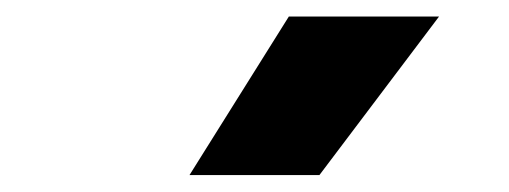

<svg xmlns="http://www.w3.org/2000/svg" viewBox="-20 -828 615 232"><path d="M209 -616.5 329 -808H510.5L366 -616.5Z"/></svg>

Font: Encode Sans Semi Expanded
Style: Bold
Weight: 700
Width: 6
Designer: Multiple Designers
Foundry: Impallari Type
Version: Version 2.000